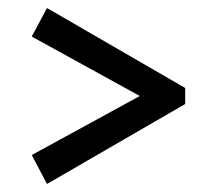

<svg xmlns="http://www.w3.org/2000/svg" viewBox="-20 -524 506 478"><path d="M59 -433 97 -504 441 -305V-265L97 -66L59 -138L328 -285Z"/></svg>

Font: Piazzolla Thin
Style: Bold
Weight: 700
Version: Version 2.005